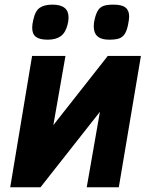

<svg xmlns="http://www.w3.org/2000/svg" viewBox="-20 -788 640 808"><path d="M115 -552.5H255.5L204.5 -261.5L433.5 -552.5H573L480 0H345L400.5 -317.5L150.5 0H23ZM115.5 -671Q115.5 -685.5 120 -704Q128 -742 147.2 -755.2Q166.5 -768.5 200.5 -768.5Q268.5 -768.5 268.5 -715Q268.5 -699.5 264.5 -685Q256 -650.5 235.8 -635.8Q215.5 -621 181 -621Q146.5 -621 131 -633Q115.5 -645 115.5 -671ZM374.5 -677Q374.5 -692 379 -710Q385 -733.5 393.5 -746Q402 -758.5 416.8 -763.5Q431.5 -768.5 458 -768.5Q493 -768.5 508.2 -756.2Q523.5 -744 523.5 -718.5Q523.5 -705.5 518.5 -682Q513 -656 503.5 -643Q494 -630 479.2 -625.5Q464.5 -621 438.5 -621Q374.5 -621 374.5 -677Z"/></svg>

Font: JuliaMono ExtraBold
Style: Italic
Weight: 800
Italic angle: -9°
Monospace: yes
Designer: cormullion
Foundry: corm
Version: Version 0.057; ttfautohint (v1.8.4)